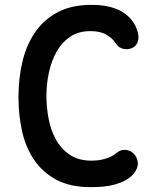

<svg xmlns="http://www.w3.org/2000/svg" viewBox="-20 -760 640 790"><path d="M56 -360Q56 -438 72.5 -507Q89 -576 125 -628Q161 -680 218 -710Q275 -740 356 -740Q399 -740 431 -732Q463 -724 485 -710Q507 -696 521 -678.5Q535 -661 542 -642Q553 -614 548.5 -593.5Q544 -573 525 -563Q509 -555 488 -559Q467 -563 453 -586Q441 -604 416.5 -618Q392 -632 352 -632Q303 -632 269 -609Q235 -586 213.5 -548.5Q192 -511 181.5 -463Q171 -415 171 -364Q171 -321 179.5 -274Q188 -227 209 -188Q230 -149 266 -124Q302 -99 356 -99Q372 -99 386.5 -101Q401 -103 414 -107Q427 -111 438 -116.5Q449 -122 456 -128Q475 -145 495.5 -143.5Q516 -142 530 -128Q545 -113 547 -90.5Q549 -68 529 -44Q515 -28 495 -17.5Q475 -7 451.5 -0.5Q428 6 403 8Q378 10 353 10Q268 10 211 -21Q154 -52 119.5 -103.5Q85 -155 70.5 -221.5Q56 -288 56 -360Z"/></svg>

Font: Maple Mono SemiBold
Style: Regular
Weight: 600
Monospace: yes
Designer: subframe7536
Version: Version 7.000